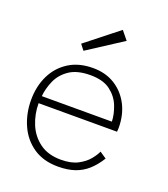

<svg xmlns="http://www.w3.org/2000/svg" viewBox="-119 -699 698 797"><g transform="rotate(20 230.0 -301.0)"><path d="M63 -208Q63 -159.5 81 -116.2Q99 -73 136 -46Q173 -19 229.5 -19Q275 -19 304.2 -34.5Q333.5 -50 350.2 -70.8Q367 -91.5 373.5 -107L403 -87Q383 -54.5 358.5 -32.2Q334 -10 302.2 1Q270.5 12 228 12Q163.5 12 119 -18.2Q74.5 -48.5 51.8 -99.2Q29 -150 29 -210.5Q29 -270.5 52.2 -318.5Q75.5 -366.5 119.8 -394.5Q164 -422.5 226.5 -422.5Q282 -422.5 323.2 -396.8Q364.5 -371 387.5 -326.5Q410.5 -282 410.5 -225Q410.5 -220.5 410 -216.2Q409.5 -212 409.5 -208ZM375 -240Q374 -272.5 360.2 -307.5Q346.5 -342.5 314.5 -366.8Q282.5 -391 226.5 -391Q167.5 -391 133.2 -367.5Q99 -344 83.8 -309Q68.5 -274 65.5 -240ZM163.5 -476 144.5 -500.5 287.5 -613.5 318 -576Z"/></g></svg>

Font: League Spartan Thin Thin
Style: Regular
Weight: 250
Version: Version 2.002